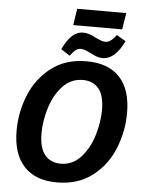

<svg xmlns="http://www.w3.org/2000/svg" viewBox="-65 -1071 848 1134"><g transform="rotate(5 358.5 -504.0)"><path d="M52 -273Q52 -381 93 -482.5Q134 -584 219 -650Q304 -716 429 -716Q558 -716 625.5 -643.5Q693 -571 693 -433Q693 -325 652.5 -223Q612 -121 526.5 -54.5Q441 12 315 12Q187 12 119.5 -61.5Q52 -135 52 -273ZM544 -437Q544 -523 510.5 -563.5Q477 -604 417 -604Q345 -604 296 -550.5Q247 -497 223.5 -419Q200 -341 200 -270Q200 -183 234 -141.5Q268 -100 328 -100Q399 -100 448 -154.5Q497 -209 520.5 -287.5Q544 -366 544 -437ZM346 -1020H637L621 -922H331ZM273 -774Q300 -831 329.5 -857Q359 -883 393 -883Q412 -883 430 -877Q448 -871 471 -859Q490 -850 503 -845Q516 -840 528 -840Q560 -840 593 -886L647 -854Q594 -743 521 -743Q502 -743 486.5 -748.5Q471 -754 448 -766Q427 -776 414.5 -781Q402 -786 387 -786Q372 -786 358 -775.5Q344 -765 326 -740Z"/></g></svg>

Font: Bitter Pro
Style: Bold Italic
Weight: 700
Italic angle: -9°
Designer: Sol Matas, and Bitter project Authors
Foundry: Sol Matas
Version: Version 1.010